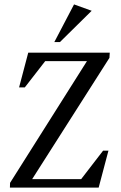

<svg xmlns="http://www.w3.org/2000/svg" viewBox="-20 -851 550 871"><path d="M25 0 25.6 -21.4 374.4 -573.6H185L92.6 -454.6H66.6L108.1 -612H477.9L476.5 -588.6L125.9 -38.4H348.2L447.6 -167.4H471.9L427.6 0ZM226.4 -660.1 315.9 -831 395.9 -802.1 251.8 -660.1Z"/></svg>

Font: Ancizar Serif Light
Style: Italic
Weight: 300
Italic angle: -4°
Designer: Cesar Puertas, Viviana Monsalve, Julian Moncada, Julian Prieto, Jose Castro, Felipe Aragon, Mariel Hernandez, Sara Alarc
Version: Version 8.100